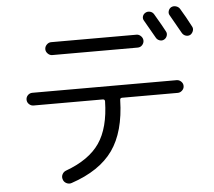

<svg xmlns="http://www.w3.org/2000/svg" viewBox="-58 -902 1116 999"><g transform="rotate(-5 500.0 -402.0)"><path d="M780.3 -804.7Q822.3 -733.4 834 -710Q839.8 -699.2 835.4 -687Q831.1 -674.8 819.8 -668.9Q808.6 -663.1 796.4 -667.5Q784.2 -671.9 778.3 -682.6Q748 -736.3 724.6 -776.4Q717.8 -787.1 721.2 -798.8Q724.6 -810.5 735.8 -816.9Q747.1 -823.2 760.3 -819.8Q773.4 -816.4 780.3 -804.7ZM917 -821.3Q943.4 -778.3 971.7 -723.6Q977.5 -712.9 973.1 -700.7Q968.8 -688.5 958 -681.6Q946.3 -675.8 933.6 -680.2Q920.9 -684.6 914.1 -697.3Q894.5 -733.4 860.4 -792Q853.5 -802.7 857.4 -815.4Q861.3 -828.1 872.1 -834Q883.8 -839.8 897 -835.9Q910.2 -832 917 -821.3ZM233.4 -707H679.7Q692.4 -707 702.6 -696.8Q712.9 -686.5 712.9 -672.9Q712.9 -660.2 703.6 -649.9Q694.3 -639.6 679.7 -639.6H233.4Q220.7 -639.6 210.4 -649.9Q200.2 -660.2 200.2 -672.9Q200.2 -686.5 210.4 -696.8Q220.7 -707 233.4 -707ZM113.3 -386.7Q100.6 -386.7 90.3 -396.5Q80.1 -406.2 80.1 -419.9Q80.1 -433.6 89.8 -443.4Q99.6 -453.1 113.3 -453.1H867.2Q879.9 -453.1 890.1 -443.4Q900.4 -433.6 900.4 -419.9Q900.4 -406.2 890.1 -396.5Q879.9 -386.7 867.2 -386.7H576.2Q565.4 -386.7 565.4 -376Q561.5 -210 493.2 -113.8Q424.8 -17.6 276.4 32.2Q262.7 37.1 249 30.3Q235.4 23.4 231.4 9.8Q226.6 -3.9 232.9 -16.6Q239.3 -29.3 252 -34.2Q375 -79.1 429.2 -158.2Q483.4 -237.3 486.3 -376Q486.3 -386.7 474.6 -386.7Z"/></g></svg>

Font: Rounded-X Mgen+ 2m regular
Style: Regular
Weight: 400
Designer: [Source Han Sans]
Ryoko NISHIZUKA  (kana & ideographs); Paul D. Hunt (Latin, Greek & Cyrillic); Wenlong ZHANG  (bopomofo
Version: Version 1.059.20150602